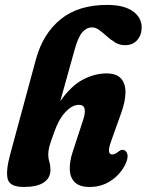

<svg xmlns="http://www.w3.org/2000/svg" viewBox="-20 -752 597 782"><path d="M200 -211.5Q186 -174 181.2 -156Q176.5 -138 176.5 -123Q176.5 -107 181 -92.8Q185.5 -78.5 185.5 -60Q185.5 -27 158.2 -8.8Q131 9.5 77 9.5Q20 9.5 11.5 -22.5Q3 -54.5 21 -121.5L126.5 -511Q155 -615 227 -673.5Q299 -732 416 -732Q485 -732 521 -706.2Q557 -680.5 557 -640Q557 -610 539 -589Q521 -568 489 -568Q467.5 -568 449.2 -579Q431 -590 415.2 -604.2Q399.5 -618.5 384.5 -629.5Q369.5 -640.5 354.5 -640.5Q333 -640.5 315.8 -621.2Q298.5 -602 284 -550L225.5 -340Q269.5 -402.5 317.8 -427.8Q366 -453 414 -453Q455 -453 473.5 -431.5Q492 -410 491 -373.2Q490 -336.5 473.5 -291.5L432.5 -176.5Q413 -123 437 -123Q449 -123 464.5 -136Q473.5 -143 480.5 -141.5Q493.5 -141 498.5 -124.8Q503.5 -108.5 489 -79.5Q467.5 -39 430 -14.8Q392.5 9.5 345 9.5Q304 9.5 284.8 -9.5Q265.5 -28.5 264.2 -61Q263 -93.5 276 -133.5L318 -261.5Q328 -291.5 324.8 -308.2Q321.5 -325 301 -325Q274 -325 246.2 -295.2Q218.5 -265.5 200 -211.5Z"/></svg>

Font: Fraunces 144pt S100
Style: Bold Italic
Weight: 700
Italic angle: -16°
Version: Version 1.000; ttfautohint (v1.8.3)